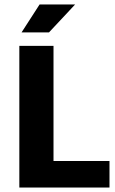

<svg xmlns="http://www.w3.org/2000/svg" viewBox="-20 -834 512 854"><path d="M66 -630H218V-118H467V0H66ZM198 -690H76L156 -814H314Z"/></svg>

Font: Ek Mukta ExtraBold
Style: Regular
Weight: 800
Designer: Girish Dalvi and Yashodeep Gholap
Foundry: Ek Type
Version: Version 2.538;PS 1.002;hotconv 16.6.51;makeotf.lib2.5.65220;